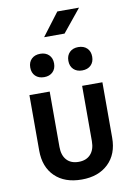

<svg xmlns="http://www.w3.org/2000/svg" viewBox="-108 -1088 816 1166"><g transform="rotate(-10 300.0 -505.5)"><path d="M300 10Q195 10 135 -48.5Q75 -107 75 -208V-550H200V-209Q200 -157 226 -128Q252 -99 300 -99Q347 -99 373.5 -128Q400 -157 400 -209V-550H525V-208Q525 -107 464 -48.5Q403 10 300 10ZM417 -642Q384 -642 364 -661.5Q344 -681 344 -714Q344 -747 364 -766.5Q384 -786 417 -786Q451 -786 471 -766.5Q491 -747 491 -714Q491 -681 471 -661.5Q451 -642 417 -642ZM183 -642Q149 -642 129 -661.5Q109 -681 109 -714Q109 -747 129 -766.5Q149 -786 183 -786Q216 -786 236 -766.5Q256 -747 256 -714Q256 -681 236 -661.5Q216 -642 183 -642ZM224 -881 330 -1021H464L350 -881Z"/></g></svg>

Font: JetBrains Mono NL
Style: Bold
Weight: 700
Monospace: yes
Designer: Philipp Nurullin, Konstantin Bulenkov
Foundry: JetBrains
Version: Version 2.305; ttfautohint (v1.8.4.7-5d5b)